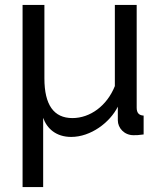

<svg xmlns="http://www.w3.org/2000/svg" viewBox="-20 -542 647 774"><path d="M71 212H154V-67C169 -24 206 10 267 10C346 10 423 -48 455 -112V-57C455 -26 481 3 518 3C529 3 539 3 559 0V-76C540 -77 531 -87 531 -108V-522H443V-195C411 -115 343 -66 272 -66C197 -66 159 -119 159 -226V-522H71Z"/></svg>

Font: Raleway Med
Style: Regular
Weight: 500
Designer: Matt McInerney, Pablo Impallari, Rodrigo Fuenzalida
Foundry: Matt McInerney, Pablo Impallari, Rodrigo Fuenzalida
Version: Version 3.00 July 28, 2015